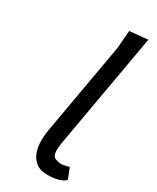

<svg xmlns="http://www.w3.org/2000/svg" viewBox="-208 -870 767 938"><g transform="rotate(30 175.0 -401.0)"><path d="M224 -188Q216.5 -149.5 215.5 -127.5Q214.5 -105.5 219.5 -93.8Q224.5 -82 235 -77.8Q245.5 -73.5 261 -71.5Q268.5 -70.5 277.5 -71.8Q286.5 -73 294 -75Q303 -77 311.5 -80.5L335.5 -20Q330 -14.5 321.8 -9.5Q313.5 -4.5 301.8 -0.5Q290 3.5 274 6Q258 8.5 237 8.5Q195 8.5 171 -10.2Q147 -29 136.5 -59Q126 -89 126.8 -126Q127.5 -163 135 -200L223 -700L231 -800L333.5 -810Z"/></g></svg>

Font: B612
Style: Italic
Weight: 400
Italic angle: -10°
Designer: Nicolas Chauveau, Thomas Paillot, Jonathan Favre-Lamarine, Jean-Luc Vinot
Foundry: AIRBUS
Version: Version 1.008